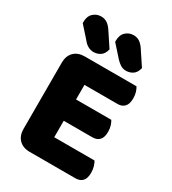

<svg xmlns="http://www.w3.org/2000/svg" viewBox="-202 -951 952 1061"><g transform="rotate(30 274.0 -420.0)"><path d="M158 3Q115 3 90 -22Q65 -47 65 -90V-513Q65 -556 90 -581Q115 -606 158 -606H488Q495 -595 500.5 -578Q506 -561 506 -540Q506 -503 490 -486Q474 -469 446 -469H235V-376H460Q467 -365 472.5 -348Q478 -331 478 -310Q478 -273 462 -256.5Q446 -240 418 -240H235V-135H492Q499 -124 504.5 -106Q510 -88 510 -67Q510 -30 494 -13.5Q478 3 450 3ZM56 -760V-767Q56 -804 77 -823.5Q98 -843 127 -843Q150 -843 167 -831Q184 -819 198 -797L257 -708Q249 -676 229.5 -663.5Q210 -651 187 -651Q167 -651 150 -661Q133 -671 122 -686ZM263 -760V-767Q263 -804 284 -823.5Q305 -843 334 -843Q357 -843 374 -831Q391 -819 405 -797L464 -708Q456 -676 436.5 -663.5Q417 -651 394 -651Q373 -651 357.5 -661.5Q342 -672 329 -686Z"/></g></svg>

Font: Baloo 2 ExtraBold
Style: Regular
Weight: 800
Designer: Sarang Kulkarni and Ek Type
Foundry: Ek Type
Version: Version 1.640;hotconv 1.0.111;makeotfexe 2.5.65597; ttfautoh